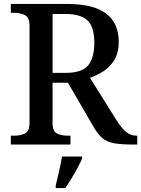

<svg xmlns="http://www.w3.org/2000/svg" viewBox="-20 -734 717 975"><path d="M35 0V-45H52Q83 -45 106.5 -56Q130 -67 130 -110V-603Q130 -646 106 -657.5Q82 -669 52 -669H35V-714H319Q455 -714 519 -665Q583 -616 583 -522Q583 -467 561.5 -431Q540 -395 506.5 -373Q473 -351 437 -339L570 -126Q596 -85 619.5 -65Q643 -45 673 -45H677V0H657Q596 0 559.5 -6.5Q523 -13 500 -32.5Q477 -52 455 -90L325 -314H247V-110Q247 -67 269.5 -56Q292 -45 323 -45H338V0ZM313 -364Q396 -364 427.5 -402Q459 -440 459 -517Q459 -596 425 -629.5Q391 -663 311 -663H247V-364ZM263 208Q271 176 280 136Q289 96 295 61H397V71Q388 92 373.5 119Q359 146 342.5 173Q326 200 311 221H263Z"/></svg>

Font: Noto Serif Sinhala Medium
Style: Regular
Weight: 500
Designer: Jelle Bosma - Monotype Design Team
Foundry: Monotype Imaging Inc.
Version: Version 2.007; ttfautohint (v1.8.4.7-5d5b)